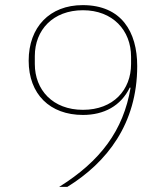

<svg xmlns="http://www.w3.org/2000/svg" viewBox="-20 -730 640 750"><path d="M516 -472C516 -605 455 -710 303 -710C174 -710 92 -624 92 -493C92 -362 175 -281 304 -281C386 -281 452 -316 487 -388L490 -387C462 -221 373 -101 211 0H243C397 -95 516 -246 516 -472ZM304 -301C186 -301 116 -379 116 -480V-511C116 -613 187 -690 304 -690C420 -690 492 -612 492 -508V-480C492 -379 423 -301 304 -301Z"/></svg>

Font: IBM Plex Sans Thai Looped Thin
Style: Regular
Weight: 100
Designer: Mike Abbink, Paul van der Laan, Pieter van Rosmalen, Ben Mitchell, Mark Frömberg
Foundry: Bold Monday
Version: Version 1.1